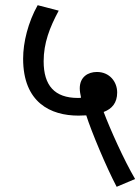

<svg xmlns="http://www.w3.org/2000/svg" viewBox="-20 -652 540 739"><path d="M429 67 500 37C457 -36 403 -157 379 -221C411 -233 431 -256 431 -296C431 -337 402 -375 353 -375C319 -375 287 -356 287 -312C287 -302 289 -289 292 -276C288 -275 284 -275 280 -275C190 -275 148 -323 148 -416C148 -486 171 -546 206 -611L125 -632C88 -566 69 -489 69 -426C69 -257 175 -207 282 -207C292 -207 302 -208 312 -208C332 -145 389 -9 429 67Z"/></svg>

Font: Noto Sans SemiCondensed
Style: Italic
Weight: 400
Width: 4
Italic angle: -12°
Designer: Monotype Design Team
Foundry: Monotype Imaging Inc.
Version: Version 2.013